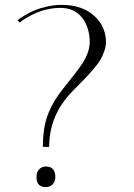

<svg xmlns="http://www.w3.org/2000/svg" viewBox="-20 -720 540 774"><path d="M59.1 -628.9 50.8 -638.2Q53.7 -640.6 59.3 -645Q64.9 -649.4 83.3 -660.2Q101.6 -670.9 121.1 -679Q140.6 -687 170.4 -693.8Q200.2 -700.7 230 -700.2Q309.1 -700.2 357.7 -658Q406.2 -615.7 407.2 -551.8Q407.2 -533.2 400.6 -514.4Q394 -495.6 385.3 -480Q376.5 -464.4 356.7 -441.4Q336.9 -418.5 321 -401.9Q305.2 -385.3 274.9 -355Q178.2 -258.3 178.2 -127.9H152.8Q152.8 -207.5 174.1 -261Q195.3 -314.5 233.9 -361.8Q295.9 -439 312.5 -464.8Q341.8 -511.2 341.8 -550.8Q340.8 -610.8 311 -648.4Q281.2 -686 230 -688Q203.1 -689 175.5 -683.3Q147.9 -677.7 127.9 -668.9Q107.9 -660.2 91.8 -650.9Q75.7 -641.6 67.4 -635.3ZM127 -5.9Q127 -25.4 137.5 -37.1Q147.9 -48.8 165 -48.8Q203.1 -48.8 203.1 -5.9Q203.1 11.7 192.4 22.9Q181.6 34.2 165 34.2Q127 34.2 127 -5.9Z"/></svg>

Font: Antic Didone
Style: Regular
Weight: 400
Designer: Santiago Orozco
Foundry: Santiago Orozco
Version: Version 2.000